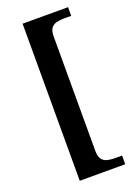

<svg xmlns="http://www.w3.org/2000/svg" viewBox="-166 -826 725 1020"><g transform="rotate(-20 197.0 -316.0)"><path d="M100 128V-760H357V-711H314Q292 -711 273 -706Q254 -701 243 -686Q232 -671 232 -639V7Q232 38 243 53.5Q254 69 273 74Q292 79 314 79H357V128Z"/></g></svg>

Font: Noto Serif Hebrew SemiBold
Style: Regular
Weight: 600
Version: Version 2.003